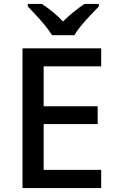

<svg xmlns="http://www.w3.org/2000/svg" viewBox="-20 -961 597 981"><path d="M497 0H95V-714H497V-622H203V-418H479V-327H203V-93H497ZM246 -781Q232 -804 210 -831Q188 -858 164 -883.5Q140 -909 122 -928V-941H194Q220 -924 248.5 -901Q277 -878 302 -851Q329 -878 357.5 -901Q386 -924 412 -941H485V-928Q467 -909 442.5 -883.5Q418 -858 395.5 -831Q373 -804 360 -781Z"/></svg>

Font: Noto Sans Kannada Medium
Style: Regular
Weight: 500
Designer: Jelle Bosma - Monotype Design Team
Foundry: Monotype Imaging Inc.
Version: Version 2.005; ttfautohint (v1.8.4.7-5d5b)